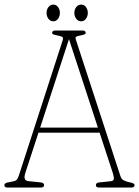

<svg xmlns="http://www.w3.org/2000/svg" viewBox="-24 -836 620 856"><path d="M172.5 -10.5Q172.5 0 158.5 0H9Q-4.5 0 -4.5 -10.5Q-4.5 -20 12.5 -23L35 -27.5Q49 -30 53.8 -38.8Q58.5 -47.5 64.5 -67L254.5 -653.5Q259 -666.5 255 -670.2Q251 -674 236.5 -677Q223 -679.5 215.8 -681.8Q208.5 -684 208.5 -689.5Q208.5 -700 222.5 -700H343.5Q358 -700 358 -689.5Q358 -684.5 351 -682Q344 -679.5 330.5 -677Q319 -675 315 -672Q311 -669 314.5 -658.5L513.5 -49Q517.5 -37.5 527.2 -32.2Q537 -27 555 -23Q576 -19.5 576 -10.5Q576 0 561.5 0H417.5Q403.5 0 403.5 -10.5Q403.5 -22 421 -23L469.5 -28Q481.5 -29 483.2 -37.2Q485 -45.5 479.5 -63L420 -244.5H147.5L89.5 -67Q83 -47.5 86.8 -38.2Q90.5 -29 106.5 -28L155.5 -23Q172.5 -22 172.5 -10.5ZM155 -267H412.5L283.5 -661.5ZM213.5 -741Q200.5 -741 192 -752.2Q183.5 -763.5 183.5 -778.5Q183.5 -793.5 192 -804.5Q200.5 -815.5 213.5 -815.5Q226.5 -815.5 234.8 -804.5Q243 -793.5 243 -778.5Q243 -763.5 234.8 -752.2Q226.5 -741 213.5 -741ZM338 -741Q324.5 -741 316 -752.2Q307.5 -763.5 307.5 -778.5Q307.5 -793.5 316 -804.5Q324.5 -815.5 338 -815.5Q351 -815.5 359.2 -804.5Q367.5 -793.5 367.5 -778.5Q367.5 -763.5 359.2 -752.2Q351 -741 338 -741Z"/></svg>

Font: Fraunces 144pt S100 Thin
Style: Regular
Weight: 100
Version: Version 1.000; ttfautohint (v1.8.3)